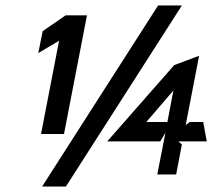

<svg xmlns="http://www.w3.org/2000/svg" viewBox="-20 -642 787 702"><path d="M120 -448 196 -493 130 -152H214L298 -586H220L136 -528ZM134 40H221L645 -622H558ZM372 -125H566L585 -157L555 -4H624L645 -114L632 -125H736L723 -196H674L659 -185L708 -438L617 -404ZM515 -196 614 -311 592 -196Z"/></svg>

Font: Charger EcoBold
Style: Obl
Weight: 1000
Designer: Jasper
Foundry: Cannot Into Space Fonts
Version: Version 1.1